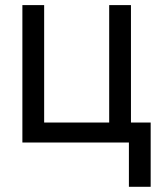

<svg xmlns="http://www.w3.org/2000/svg" viewBox="-20 -550 635 741"><path d="M485.4 -77.1H561.5V170.9H477.5V0H66.4V-530.3H150.4V-77.1H401.4V-530.3H485.4Z"/></svg>

Font: Pretendard Std
Style: Regular
Weight: 400
Designer: Base glyphs from Inter by Rasmus Andersson; Hangeul glyphs from Noto Sans CJK(Source Han Sans) by Jang Soo-young and Kan
Foundry: Kil Hyung-jin
Version: Version 1.309